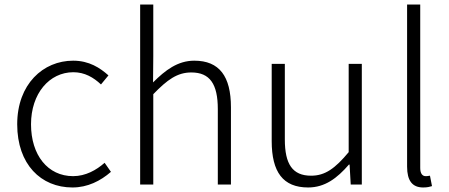

<svg xmlns="http://www.w3.org/2000/svg" viewBox="-20 -815 1985 848"><path d="M300 13C367 13 424 -16 470 -56L442 -96C406 -64 358 -37 303 -37C191 -37 117 -130 117 -266C117 -402 198 -496 304 -496C354 -496 393 -473 426 -442L459 -482C422 -515 374 -547 303 -547C171 -547 56 -444 56 -266C56 -89 161 13 300 13Z M599 0H657V-399C719 -463 763 -495 825 -495C907 -495 942 -444 942 -333V0H1000V-341C1000 -478 949 -547 838 -547C765 -547 710 -505 656 -451L657 -567V-795H599Z M1341 13C1415 13 1469 -28 1521 -88H1524L1529 0H1578V-533H1520V-143C1460 -71 1416 -39 1354 -39C1272 -39 1238 -90 1238 -199V-533H1180V-192C1180 -55 1230 13 1341 13Z M1849 13C1868 13 1878 10 1888 7L1879 -39C1868 -37 1864 -37 1860 -37C1846 -37 1836 -48 1836 -73V-795H1778V-79C1778 -17 1801 13 1849 13Z"/></svg>

Font: Noto Sans CJK Light
Style: Regular
Weight: 300
Designer: Ryoko NISHIZUKA (kana & ideographs); Paul D. Hunt (Latin, Greek & Cyrillic); Wenlong ZHANG (bopomofo); Sandoll Communica
Foundry: Adobe Systems Incorporated
Version: Version 1.000;PS 1;hotconv 1.0.78;makeotf.lib2.5.61930